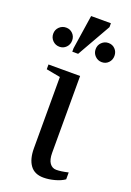

<svg xmlns="http://www.w3.org/2000/svg" viewBox="-146 -772 567 833"><g transform="rotate(20 137.5 -355.5)"><path d="M168 -104.5Q168 -72.8 179.4 -56.9Q190.9 -41 209.5 -41Q231.9 -41 264.6 -48.8V-17.1Q247.6 -4.9 220.7 2.4Q193.8 9.8 168.9 9.8Q127.4 9.8 107.2 -18.1Q86.9 -45.9 86.9 -96.2V-424.8L22 -437V-459H168ZM100.1 -546.4V-562.5L124 -719.7H215.3V-701.7L127 -546.4ZM278.3 -591.8Q278.3 -573.2 266.1 -560.3Q253.9 -547.4 235.4 -547.4Q217.3 -547.4 204.3 -560.3Q191.4 -573.2 191.4 -591.8Q191.4 -610.4 204.3 -623Q217.3 -635.7 235.4 -635.7Q253.9 -635.7 266.1 -623Q278.3 -610.4 278.3 -591.8ZM83 -591.8Q83 -573.2 70.6 -560.3Q58.1 -547.4 40 -547.4Q21.5 -547.4 8.5 -560.3Q-4.4 -573.2 -4.4 -591.8Q-4.4 -610.4 8.5 -623Q21.5 -635.7 40 -635.7Q58.1 -635.7 70.6 -623Q83 -610.4 83 -591.8Z"/></g></svg>

Font: Tinos
Style: Regular
Weight: 400
Designer: Steve Matteson
Foundry: Monotype Imaging Inc.
Version: Version 1.23